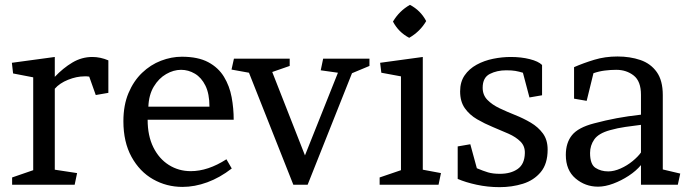

<svg xmlns="http://www.w3.org/2000/svg" viewBox="-20 -762 2845 792"><path d="M427 -379 375 -370 348 -446Q344 -447 338 -447Q332 -447 328 -447Q296 -447 261 -433Q226 -419 206 -396V-62L298 -48L288 0H30V-30L117 -60V-443L34 -459L29 -503L206 -527V-445Q240 -481 278.5 -504Q317 -527 361 -527Q394 -527 427 -513Z M589 -268Q589 -202 612.5 -154.5Q636 -107 676.5 -81.5Q717 -56 767 -56Q838 -56 914 -105L936 -67Q887 -29 835 -10Q783 9 733 9Q667 9 611.5 -22.5Q556 -54 522.5 -115Q489 -176 489 -262Q489 -328 510 -378Q531 -428 566 -461.5Q601 -495 644 -511.5Q687 -528 730 -528Q797 -528 839 -505.5Q881 -483 904 -445Q927 -407 935.5 -361Q944 -315 944 -268ZM844 -322Q844 -375 827.5 -408.5Q811 -442 784 -458Q757 -474 727 -474Q696 -474 665.5 -456.5Q635 -439 614.5 -405Q594 -371 592 -322Z M1303 -472 1313 -520H1504V-490L1432 -460L1249 0H1190L1007 -462L935 -475L945 -520H1175V-490L1103 -465L1238 -121L1374 -462Z M1601 -673Q1627 -717 1671 -742Q1715 -719 1738 -675Q1713 -632 1668 -606Q1624 -629 1601 -673ZM1724 -62 1799 -48 1789 0H1546V-30L1634 -60V-447L1553 -462L1548 -503L1724 -527Z M1868 -158 1920 -167 1947 -68Q1973 -57 1993 -51Q2013 -45 2042 -45Q2087 -45 2115.5 -65Q2144 -85 2145 -130Q2146 -159 2127 -178Q2108 -197 2077.5 -210.5Q2047 -224 2013 -238Q1979 -252 1948 -270Q1917 -288 1897.5 -315.5Q1878 -343 1878 -385Q1878 -424 1896.5 -451Q1915 -478 1946 -495Q1977 -512 2014 -519.5Q2051 -527 2087 -527Q2130 -527 2165.5 -518Q2201 -509 2216 -494V-369L2164 -360L2137 -462Q2120 -467 2106 -469.5Q2092 -472 2068 -472Q2030 -472 2000.5 -457Q1971 -442 1971 -400Q1971 -370 1990.5 -350Q2010 -330 2040.5 -315.5Q2071 -301 2105 -287.5Q2139 -274 2169.5 -256Q2200 -238 2219.5 -211.5Q2239 -185 2239 -145Q2239 -86 2210.5 -52Q2182 -18 2137 -4Q2092 10 2041 10Q1992 10 1946 0Q1900 -10 1868 -24Z M2624 0V-81Q2604 -57 2573.5 -37Q2543 -17 2509.5 -4.5Q2476 8 2447 8Q2394 8 2354 -26Q2314 -60 2314 -123Q2314 -173 2339.5 -204.5Q2365 -236 2430 -253Q2479 -266 2524.5 -274.5Q2570 -283 2624 -289V-371Q2624 -427 2594 -450.5Q2564 -474 2522 -474Q2499 -474 2475 -471Q2451 -468 2428 -460L2400 -346L2348 -355V-485Q2387 -502 2431.5 -515.5Q2476 -529 2527 -529Q2579 -529 2621.5 -514.5Q2664 -500 2689 -465Q2714 -430 2714 -370V-63L2786 -46L2776 0ZM2414 -131Q2414 -84 2436.5 -69.5Q2459 -55 2489 -55Q2513 -55 2540 -67Q2567 -79 2589.5 -97.5Q2612 -116 2624 -133V-247Q2592 -243 2560 -238.5Q2528 -234 2496 -225Q2449 -212 2431.5 -187Q2414 -162 2414 -131Z"/></svg>

Font: Brawler
Style: Regular
Weight: 400
Designer: Oleg Frolov, Haley Fiege
Foundry: Oleg Frolov, Haley Fiege
Version: Version 1.101; ttfautohint (v1.8.3)